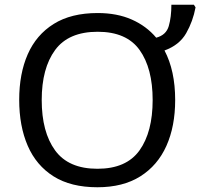

<svg xmlns="http://www.w3.org/2000/svg" viewBox="-20 -780 845 810"><path d="M719 -358Q719 -247 682 -164.5Q645 -82 572 -36Q499 10 391 10Q279 10 206 -36Q133 -82 97 -165Q61 -248 61 -359Q61 -469 97 -551Q133 -633 206.5 -679Q280 -725 392 -725Q474 -725 536 -697.5Q598 -670 639 -621Q681 -632 692 -670Q703 -708 703 -760H798L805 -749Q794 -690 765.5 -640Q737 -590 674 -567Q719 -482 719 -358ZM156 -358Q156 -223 212.5 -145.5Q269 -68 391 -68Q513 -68 568.5 -145.5Q624 -223 624 -358Q624 -492 569 -569Q514 -646 392 -646Q269 -646 212.5 -569Q156 -492 156 -358Z"/></svg>

Font: TSCustom
Style: Regular
Weight: 400
Designer: Monotype Design Team
Foundry: Monotype Imaging Inc.
Version: Version 2.004; ttfautohint (v1.8.3) -l 8 -r 50 -G 200 -x 14 